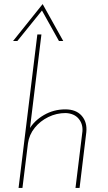

<svg xmlns="http://www.w3.org/2000/svg" viewBox="-20 -921 527 941"><path d="M123 -287Q147 -329 195 -357Q243 -385 300 -385Q353 -385 380.5 -353.5Q408 -322 403 -273L370 0H350L384 -277Q387 -313 365.5 -339Q344 -365 302 -367Q257 -367 217 -347.5Q177 -328 150 -294.5Q123 -261 117 -218L90 0H71L163 -752H183L125 -277ZM269 -720 182 -876H191L65 -720H44L189 -901L290 -720Z"/></svg>

Font: Josefin Sans Thin Thin
Style: Italic
Weight: 250
Italic angle: -7°
Version: Version 2.000